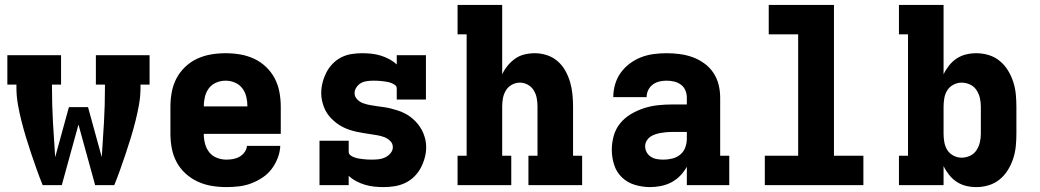

<svg xmlns="http://www.w3.org/2000/svg" viewBox="-20 -755 4240 783"><path d="M154 0Q141 -32 129.5 -64.5Q118 -97 107 -129.5Q96 -162 86 -195Q76 -228 67.5 -261.5Q59 -295 53 -329Q47 -363 47 -398V-410H10V-530H229V-410H192V-398Q192 -327 196 -256Q200 -185 205 -114L261 -318H339L395 -114Q400 -185 404 -256Q408 -327 408 -398V-410H371V-530H590V-410H553V-398Q553 -363 547 -329Q541 -295 532.5 -261.5Q524 -228 514 -195Q504 -162 493 -129.5Q482 -97 470.5 -64.5Q459 -32 446 0H368L300 -247L232 0Z M903 8Q873 8 843 3Q813 -2 786 -14.5Q759 -27 736.5 -47.5Q714 -68 700 -94.5Q686 -121 680.5 -150.5Q675 -180 675 -210V-320Q675 -350 680.5 -379.5Q686 -409 699.5 -435Q713 -461 735 -482Q757 -503 784 -515.5Q811 -528 840.5 -533Q870 -538 900 -538Q930 -538 959.5 -533Q989 -528 1016 -515.5Q1043 -503 1065 -482Q1087 -461 1100.5 -435Q1114 -409 1119.5 -379.5Q1125 -350 1125 -320V-209H811Q811 -189 816 -169.5Q821 -150 833 -134.5Q845 -119 864 -111.5Q883 -104 903 -104Q917 -104 931 -106.5Q945 -109 957 -116Q969 -123 977.5 -134.5Q986 -146 987 -160H1123Q1122 -135 1112.5 -110.5Q1103 -86 1087.5 -65.5Q1072 -45 1050 -30.5Q1028 -16 1004 -7Q980 2 954.5 5Q929 8 903 8ZM811 -321H989Q989 -341 984.5 -360Q980 -379 968.5 -394.5Q957 -410 938.5 -418Q920 -426 900 -426Q880 -426 861.5 -418Q843 -410 831.5 -394.5Q820 -379 815.5 -359.5Q811 -340 811 -321Z M1544 8Q1525 8 1506 6Q1487 4 1468.5 -1.5Q1450 -7 1433 -16Q1416 -25 1402 -38V0H1283V-181H1402V-136Q1402 -127 1409.5 -121.5Q1417 -116 1425.5 -113Q1434 -110 1443 -108.5Q1452 -107 1460.5 -106Q1469 -105 1478 -104.5Q1487 -104 1496 -104Q1510 -104 1524 -105.5Q1538 -107 1550.5 -113Q1563 -119 1572.5 -130Q1582 -141 1582 -155Q1582 -170 1571 -180.5Q1560 -191 1546.5 -196Q1533 -201 1518.5 -203.5Q1504 -206 1490 -208Q1476 -210 1461.5 -212.5Q1447 -215 1433 -218Q1419 -221 1405.5 -225.5Q1392 -230 1379 -236.5Q1366 -243 1354.5 -251.5Q1343 -260 1332.5 -270.5Q1322 -281 1314 -293Q1306 -305 1301 -318.5Q1296 -332 1293 -346Q1290 -360 1290 -375Q1290 -397 1295.5 -418.5Q1301 -440 1311 -459.5Q1321 -479 1336.5 -495Q1352 -511 1371.5 -521Q1391 -531 1413 -534.5Q1435 -538 1457 -538Q1476 -538 1495 -536Q1514 -534 1532 -528.5Q1550 -523 1567 -514Q1584 -505 1598 -492V-530H1717V-349H1598V-394Q1598 -403 1590.5 -408.5Q1583 -414 1574.5 -417Q1566 -420 1557.5 -421.5Q1549 -423 1540 -424Q1531 -425 1522.5 -425.5Q1514 -426 1505 -426Q1492 -426 1478.5 -424.5Q1465 -423 1453.5 -417Q1442 -411 1434 -399.5Q1426 -388 1426 -375Q1426 -361 1436.5 -350Q1447 -339 1461 -334Q1475 -329 1489 -326.5Q1503 -324 1517.5 -322Q1532 -320 1546 -318Q1560 -316 1574 -312.5Q1588 -309 1602 -304.5Q1616 -300 1629 -293.5Q1642 -287 1653.5 -278.5Q1665 -270 1675 -259.5Q1685 -249 1693 -237Q1701 -225 1706.5 -211.5Q1712 -198 1715 -184Q1718 -170 1718 -156Q1718 -133 1712 -111Q1706 -89 1695.5 -69.5Q1685 -50 1668.5 -34Q1652 -18 1631.5 -8.5Q1611 1 1589 4.5Q1567 8 1544 8Z M1846 0V-120H1883V-615H1846V-735H2028V-452Q2037 -471 2050.5 -487.5Q2064 -504 2081 -516Q2098 -528 2119 -533Q2140 -538 2161 -538Q2186 -538 2210.5 -530Q2235 -522 2254 -505.5Q2273 -489 2285.5 -466.5Q2298 -444 2305 -420Q2312 -396 2314.5 -370.5Q2317 -345 2317 -320V-120H2354V0H2135V-120H2172V-320Q2172 -337 2169 -354Q2166 -371 2157 -386Q2148 -401 2132.5 -409.5Q2117 -418 2100 -418Q2083 -418 2067.5 -409.5Q2052 -401 2043 -386Q2034 -371 2031 -354Q2028 -337 2028 -320V-120H2065V0Z M2631 8Q2600 8 2569.5 -1Q2539 -10 2516.5 -31.5Q2494 -53 2484.5 -83Q2475 -113 2475 -144Q2475 -173 2483 -201.5Q2491 -230 2509.5 -252.5Q2528 -275 2553.5 -290Q2579 -305 2607 -314Q2635 -323 2664 -326Q2693 -329 2722 -329H2781V-357Q2781 -372 2775 -386.5Q2769 -401 2756.5 -410Q2744 -419 2729 -422.5Q2714 -426 2698 -426Q2683 -426 2668.5 -422.5Q2654 -419 2642 -410Q2630 -401 2623.5 -387.5Q2617 -374 2617 -359H2481Q2481 -385 2488.5 -411Q2496 -437 2511.5 -458.5Q2527 -480 2548.5 -496Q2570 -512 2594.5 -521.5Q2619 -531 2645.5 -534.5Q2672 -538 2698 -538Q2725 -538 2752 -534.5Q2779 -531 2804 -522Q2829 -513 2851.5 -497Q2874 -481 2889 -458.5Q2904 -436 2910.5 -410Q2917 -384 2917 -357V-120H2954V0H2781V-75Q2770 -55 2754 -38.5Q2738 -22 2718 -11.5Q2698 -1 2675.5 3.5Q2653 8 2631 8ZM2686 -104Q2704 -104 2722 -108.5Q2740 -113 2754 -124.5Q2768 -136 2774.5 -153.5Q2781 -171 2781 -189V-217H2722Q2710 -217 2698.5 -216Q2687 -215 2675.5 -213Q2664 -211 2653 -207.5Q2642 -204 2632.5 -197.5Q2623 -191 2617 -180.5Q2611 -170 2611 -159Q2611 -145 2617.5 -133.5Q2624 -122 2635.5 -115Q2647 -108 2660 -106Q2673 -104 2686 -104Z M3099 0V-120H3235V-615H3115V-735H3381V-120H3501V0Z M3962 8Q3940 8 3919.5 3Q3899 -2 3881.5 -13.5Q3864 -25 3850.5 -42Q3837 -59 3828 -78V0H3646V-120H3683V-615H3646V-735H3828V-452Q3837 -471 3850.5 -488Q3864 -505 3881.5 -516.5Q3899 -528 3919.5 -533Q3940 -538 3962 -538Q3987 -538 4012 -530.5Q4037 -523 4057 -506.5Q4077 -490 4090.5 -468Q4104 -446 4112 -421.5Q4120 -397 4122.5 -371.5Q4125 -346 4125 -320V-210Q4125 -184 4122.5 -158.5Q4120 -133 4112 -108.5Q4104 -84 4090.5 -62Q4077 -40 4057 -23.5Q4037 -7 4012 0.5Q3987 8 3962 8ZM3901 -112Q3919 -112 3935.5 -119.5Q3952 -127 3962 -142Q3972 -157 3976 -174.5Q3980 -192 3980 -210V-320Q3980 -338 3976 -355.5Q3972 -373 3962 -388Q3952 -403 3935.5 -410.5Q3919 -418 3901 -418Q3884 -418 3868 -409.5Q3852 -401 3843 -386.5Q3834 -372 3831 -354.5Q3828 -337 3828 -320V-210Q3828 -193 3831 -175.5Q3834 -158 3843 -143.5Q3852 -129 3868 -120.5Q3884 -112 3901 -112Z"/></svg>

Font: Iosevka Curly Slab HvEx
Style: Regular
Weight: 900
Width: 7
Monospace: yes
Designer: Belleve Invis
Foundry: Belleve Invis
Version: Version 11.1.0; ttfautohint (v1.8.3)